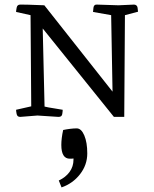

<svg xmlns="http://www.w3.org/2000/svg" viewBox="-20 -509 671 836"><path d="M402 -489 496 -486 564 -489Q577 -488 579 -475.5Q581 -463 581 -458L524 -443L521 0H476L166 -385L174 -45Q190 -41 214 -37.5Q238 -34 253 -31Q253 -24 251 -12Q249 0 235 0L143 -6L68 0Q55 0 52.5 -12.5Q50 -25 50 -31L116 -46L113 -443L50 -457Q50 -462 52.5 -475.5Q55 -489 68 -489Q68 -489 75.5 -489Q83 -489 105 -488.5Q127 -488 173 -486L470 -110L464 -443L385 -457Q385 -462 387 -476Q389 -490 402 -489ZM248 307 236 277Q266 263 283 239.5Q300 216 300 186V181Q295 182 292 182Q289 182 284 182Q247 182 247 122Q247 108 249 91.5Q251 75 255 57Q269 54 285 52Q301 50 314 50Q334 50 347 80.5Q360 111 360 159Q360 209 328.5 249.5Q297 290 248 307Z"/></svg>

Font: Mate SC
Style: Regular
Weight: 400
Designer: Eduardo Rodriguez Tunni
Foundry: Eduardo Rodriguez Tunni
Version: Version 1.003; ttfautohint (v1.8.4.7-5d5b);gftools[0.9.24]